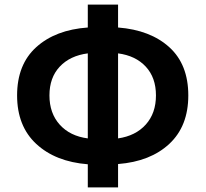

<svg xmlns="http://www.w3.org/2000/svg" viewBox="-20 -786 890 831"><path d="M491 -555V-187Q567 -198 611 -247Q655 -296 655 -373Q655 -450 611 -497.5Q567 -545 491 -555ZM360 -187V-555Q283 -545 238.5 -497.5Q194 -450 194 -373Q194 -296 238.5 -246.5Q283 -197 360 -187ZM491 -766V-667Q631 -656 713 -581.5Q795 -507 795 -373Q795 -240 713 -163.5Q631 -87 491 -76V25H360V-75Q220 -86 137 -163Q54 -240 54 -373Q54 -507 137 -582Q220 -657 360 -667V-766Z"/></svg>

Font: Source Han Sans CN Bold
Style: Bold
Weight: 700
Designer: Ryoko NISHIZUKA 西塚涼子 (kana & ideographs); Paul D. Hunt (Latin, Greek & Cyrillic); Wenlong ZHANG 张文龙 (bopomofo); Sandoll 
Foundry: Adobe Systems Incorporated
Version: Version 1.00;May 30, 2023;FontCreator 11.5.0.2422 32-bit